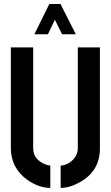

<svg xmlns="http://www.w3.org/2000/svg" viewBox="-20 -916 544 941"><path d="M148.4 -748 221.7 -896.5H276.4L351.6 -748H284.2L249 -819.3L214.8 -748ZM33.2 -188.5V-683.6H142.6V-188.5Q143.6 -133.8 202.1 -110.4Q216.8 -104.5 226.6 -104.5V4.9Q170.9 4.9 114.3 -34.2Q34.2 -91.8 33.2 -188.5ZM277.3 4.9V-104.5Q302.7 -104.5 330.1 -126Q360.4 -151.4 361.3 -188.5V-683.6H469.7V-188.5Q469.7 -78.1 372.1 -23.4Q322.3 4.9 277.3 4.9Z"/></svg>

Font: Post No Bills Colombo
Style: Bold
Weight: 700
Designer: Kosala Senevirathne, Siva Puranthara, Lasantha Premarathna, Tharique Azeez
Foundry: Mooniak
Version: Version 1.220 ; ttfautohint (v1.6)